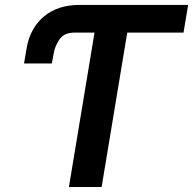

<svg xmlns="http://www.w3.org/2000/svg" viewBox="-20 -747 772 767"><path d="M76 -493.6 86.3 -554.3Q93.4 -595.9 111.5 -628Q129.6 -660.2 156.8 -682.4Q183.9 -704.5 219.3 -715.9Q254.6 -727.3 296.2 -727.3H731.5L713.1 -616.8H488.3L386 0H255.3L357.6 -616.8H277.7Q236.2 -616.8 217.7 -589.8Q208.5 -576.3 202.4 -561.6Q196.4 -546.9 193.9 -530.5L187.1 -493.6Z"/></svg>

Font: Inter P Semi Bold
Style: Italic
Weight: 600
Italic angle: 9.39999°
Designer: Rasmus Andersson
Foundry: rsms
Version: Version 3.018;git-588b23468